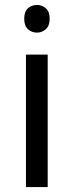

<svg xmlns="http://www.w3.org/2000/svg" viewBox="-20 -757 298 777"><path d="M173 -536V0H85V-536ZM130 -737Q150 -737 165.5 -723.5Q181 -710 181 -681Q181 -653 165.5 -639Q150 -625 130 -625Q108 -625 93 -639Q78 -653 78 -681Q78 -710 93 -723.5Q108 -737 130 -737Z"/></svg>

Font: lguzrati85
Style: Book
Weight: 400
Designer: Jelle Bosma - Monotype Design Team, Universal Thirst
Foundry: Monotype Imaging Inc.
Version: Version 2.106